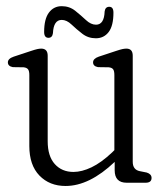

<svg xmlns="http://www.w3.org/2000/svg" viewBox="-20 -592 524 622"><path d="M75 -119V-349Q75 -362 70.8 -367.5Q66.5 -373 56.5 -374L21.5 -374.5Q5.5 -377.5 5.5 -390Q5.5 -402 24.5 -408.5L80.5 -427Q94 -431.5 101 -433Q108 -434.5 113.5 -434.5Q134.5 -434.5 134.5 -411.5V-134.5Q134.5 -86 157.5 -60.5Q180.5 -35 218 -35Q245 -35 276.5 -50Q308 -65 343.5 -98.5L350.5 -105.5V-349Q350.5 -362 346.5 -367.5Q342.5 -373 332 -374L297.5 -374.5Q281.5 -377.5 281.5 -390Q281.5 -402 300 -408.5L356 -427Q369.5 -431.5 376.5 -433Q383.5 -434.5 389.5 -434.5Q410 -434.5 410 -411.5V-68Q410 -42 433 -37.5L455.5 -33Q471 -28 471 -15.5Q471 0 451.5 0H390.5Q351.5 0 351.5 -40.5V-67.5Q269.5 10.5 192.5 10.5Q140.5 10.5 107.8 -23.2Q75 -57 75 -119ZM290.5 -468Q265.5 -468 246.5 -482.8Q227.5 -497.5 211.8 -512.5Q196 -527.5 180 -527.5Q153.5 -527.5 151.5 -484.5Q149.5 -469.5 137 -469.5Q123 -469.5 123 -488.5Q123 -530.5 138.5 -551.2Q154 -572 180 -572Q205 -572 223.8 -557Q242.5 -542 258.5 -527Q274.5 -512 291 -512Q317.5 -512 319 -555Q321 -570 334 -570Q347.5 -570 347.5 -551Q347.5 -508.5 332 -488.2Q316.5 -468 290.5 -468Z"/></svg>

Font: Fraunces 144pt SuperSoft Light
Style: Regular
Weight: 300
Version: Version 1.000;[0bf87f6ff]